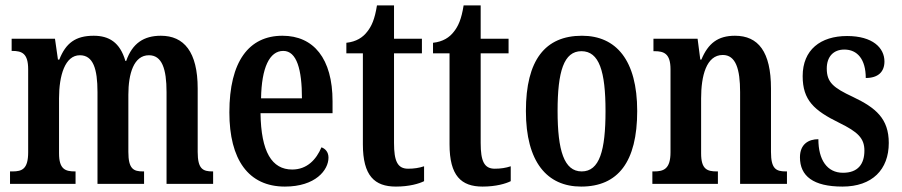

<svg xmlns="http://www.w3.org/2000/svg" viewBox="-20 -679 3329 709"><path d="M17 0H259V-46H257C221 -46 198 -54 198 -113V-316C198 -400 220 -475 275 -475C324 -475 340 -425 340 -339V0H512V-46H508C473 -46 454 -55 454 -118V-329C454 -407 474 -475 530 -475C578 -475 595 -425 595 -339V0H767V-46H765C729 -46 710 -55 710 -118V-352C710 -488 659 -547 574 -547C512 -547 469 -520 446 -454H443C423 -523 382 -547 326 -547C259 -547 223 -520 199 -459H194L183 -536H23V-491H25C61 -491 84 -482 84 -423V-117C84 -55 62 -46 26 -46H17Z M1032 10C1145 10 1193 -51 1193 -97C1193 -118 1181 -130 1167 -135C1148 -90 1114 -53 1059 -53C984 -53 944 -118 942 -261H1208V-305C1208 -463 1138 -547 1023 -547C899 -547 827 -452 827 -264C827 -90 897 10 1032 10ZM1095 -316H944C946 -429 975 -491 1026 -491C1076 -491 1095 -422 1095 -316Z M1442 10C1492 10 1528 -1 1546 -10V-65C1528 -59 1509 -56 1487 -56C1448 -56 1435 -84 1435 -151V-482H1538V-536H1435V-659H1372C1364 -608 1352 -582 1336 -562C1320 -541 1296 -525 1259 -521V-482H1320V-146C1320 -30 1363 10 1442 10Z M1762 10C1812 10 1848 -1 1866 -10V-65C1848 -59 1829 -56 1807 -56C1768 -56 1755 -84 1755 -151V-482H1858V-536H1755V-659H1692C1684 -608 1672 -582 1656 -562C1640 -541 1616 -525 1579 -521V-482H1640V-146C1640 -30 1683 10 1762 10Z M2126 10C2262 10 2333 -81 2333 -269C2333 -457 2255 -547 2129 -547C1993 -547 1922 -457 1922 -269C1922 -81 2000 10 2126 10ZM2128 -46C2063 -46 2039 -123 2039 -269C2039 -415 2062 -490 2127 -490C2193 -490 2216 -415 2216 -269C2216 -123 2194 -46 2128 -46Z M2389 0H2631V-46H2627C2591 -46 2569 -54 2569 -113V-316C2569 -398 2588 -476 2649 -476C2697 -476 2713 -424 2713 -339V0H2886V-46H2882C2846 -46 2827 -55 2827 -118V-352C2827 -488 2780 -547 2694 -547C2631 -547 2595 -519 2570 -459H2566L2556 -536H2393V-490H2397C2432 -490 2456 -481 2456 -423V-117C2456 -55 2431 -46 2395 -46H2389Z M3091 10C3201 10 3262 -53 3262 -151C3262 -241 3214 -281 3130 -321C3057 -355 3033 -375 3033 -426C3033 -469 3057 -496 3098 -496C3146 -496 3177 -460 3177 -391C3223 -391 3246 -414 3246 -452C3246 -502 3203 -546 3108 -546C3010 -546 2944 -495 2944 -398C2944 -309 2986 -271 3080 -225C3147 -192 3172 -169 3172 -123C3172 -73 3148 -41 3093 -41C3034 -41 3002 -89 3002 -165C2966 -165 2934 -147 2934 -98C2934 -29 2983 10 3091 10Z"/></svg>

Font: Noto Serif Hebrew ExtraCondensed SemiBold
Style: Regular
Weight: 600
Width: 2
Designer: Monotype Design Team
Foundry: Monotype Imaging Inc.
Version: Version 2.004